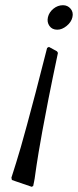

<svg xmlns="http://www.w3.org/2000/svg" viewBox="-20 -495 299 737"><path d="M164 -429C161.1 -416.3 163 -405.2 169.8 -395.5C176.6 -385.8 186.6 -381 200 -381C212 -381 223.9 -385.8 235.8 -395.5C247.7 -405.2 255.1 -416.3 258 -429C261 -441.7 258.6 -452.5 251 -461.5C243.5 -470.5 233.7 -475 221.7 -475C208.3 -475 196.1 -470.5 185 -461.5C174 -452.5 167 -441.7 164 -429ZM101.7 222 107.4 219C108.8 213 109.9 207.5 110.8 202.5C111.6 197.5 112.4 193.3 113.1 190L116.2 168C117.2 160.7 118.7 150.8 120.5 138.5C122.4 126.2 125 109.8 128.3 89.5C131.7 69.2 136.4 42.3 142.4 9C148.5 -24.3 156.3 -65.5 165.9 -114.5C175.6 -163.5 187.7 -222.7 202.4 -292L198.8 -298L167.7 -315L160.8 -311C144.2 -245 129.5 -187.8 116.7 -139.5C103.9 -91.2 92.8 -49.8 83.6 -15.5C74.3 18.8 66.4 47.5 59.7 70.5C53.1 93.5 47.4 112.5 42.6 127.5C37.8 142.5 34 154.5 31.3 163.5C28.5 172.5 26 180.3 23.8 187L25.7 196Z"/></svg>

Font: Quattrocento
Style: Italic
Weight: 400
Italic angle: -13°
Designer: Pablo Impallari
Foundry: Pablo Impallari, Igino Marini, Branda Gallo
Version: Version 2.000